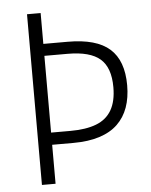

<svg xmlns="http://www.w3.org/2000/svg" viewBox="-52 -757 630 800"><g transform="rotate(-5 263.0 -357.0)"><path d="M481 -383Q481 -331 466.5 -290.5Q452 -250 422.5 -221.5Q393 -193 346.5 -178Q300 -163 236 -163H148V0H91V-714H148V-585H250Q370 -585 425.5 -535.5Q481 -486 481 -383ZM229 -214Q294 -214 337 -230.5Q380 -247 401.5 -284Q423 -321 423 -380Q423 -462 381 -498.5Q339 -535 245 -535H148V-214Z"/></g></svg>

Font: Noto Sans Hebrew SemiCondensed Light
Style: Regular
Weight: 300
Width: 4
Designer: Monotype Design Team
Foundry: Monotype Imaging Inc.
Version: Version 2.003